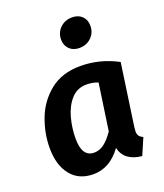

<svg xmlns="http://www.w3.org/2000/svg" viewBox="-148 -902 868 1016"><g transform="rotate(-20 285.5 -393.5)"><path d="M540 -493 490 -145Q488 -127 488 -121Q488 -105 494.5 -95.5Q501 -86 517 -79L477 14Q379 4 361 -74Q296 16 203 16Q121 16 76 -40.5Q31 -97 31 -193Q31 -276 62 -357Q93 -438 160.5 -492Q228 -546 331 -546Q441 -546 540 -493ZM177 -193Q177 -90 245 -90Q276 -90 302 -110Q328 -130 355 -169L393 -431Q364 -443 328 -443Q276 -443 242 -405Q208 -367 192.5 -309.5Q177 -252 177 -193ZM284 -711Q284 -751 311 -777Q338 -803 378 -803Q413 -803 434 -782.5Q455 -762 455 -729Q455 -689 428 -663Q401 -637 361 -637Q326 -637 305 -658Q284 -679 284 -711Z"/></g></svg>

Font: Fira Sans SemiBold
Style: Italic
Weight: 600
Italic angle: -8°
Designer: bBox Type GmbH & Carrois Corporate GbR & Edenspiekermann AG
Foundry: bBox Type GmbH & Carrois Corporate GbR & Edenspiekermann AG
Version: Version 4.301